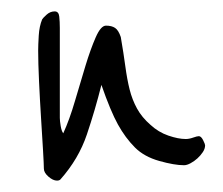

<svg xmlns="http://www.w3.org/2000/svg" viewBox="-20 -378 392 337"><path d="M340 -123Q340 -117 336 -111Q332 -105 326.5 -100Q321 -95 314.5 -91.5Q308 -88 303 -88Q286 -88 259.5 -95.5Q233 -103 217 -119Q200 -136 187 -159.5Q174 -183 158 -229Q147 -185 132.5 -142Q118 -99 86 -63Q84 -61 80 -61Q73 -61 65 -68Q57 -75 57 -82Q57 -89 55.5 -114.5Q54 -140 52 -171.5Q50 -203 48.5 -235.5Q47 -268 47 -289Q47 -299 48 -315.5Q49 -332 54 -344Q55 -346 61.5 -352Q68 -358 76 -358Q83 -358 84 -349Q85 -340 85 -329V-171Q85 -166 86.5 -157Q88 -148 91 -144Q102 -168 111.5 -200.5Q121 -233 130 -262.5Q139 -292 148 -312.5Q157 -333 166 -333Q176 -333 182 -329Q188 -325 192 -313Q197 -284 200 -261.5Q203 -239 207.5 -221Q212 -203 220.5 -187.5Q229 -172 244 -159Q258 -146 275.5 -140Q293 -134 306 -134Q312 -134 319 -136.5Q326 -139 329 -139Q333 -139 336.5 -132Q340 -125 340 -123Z"/></svg>

Font: Reenie Beanie
Style: Regular
Weight: 500
Designer: James Grieshaber
Foundry: James Grieshaber
Version: Version 1.000